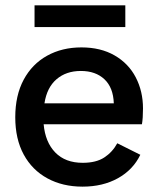

<svg xmlns="http://www.w3.org/2000/svg" viewBox="-20 -687 589 717"><path d="M288 10Q214 10 157 -21Q100 -52 68.5 -110Q37 -168 37 -249Q37 -331 68.5 -389.5Q100 -448 156 -479Q212 -510 284 -510Q356 -510 408 -480Q460 -450 487 -398Q514 -346 514 -282Q514 -264 513 -249Q512 -234 510 -223H143Q149 -156 186.5 -117.5Q224 -79 289 -79Q339 -79 369.5 -99Q400 -119 418 -152L504 -109Q477 -53 420.5 -21.5Q364 10 288 10ZM146 -301H405Q403 -360 370 -391Q337 -422 282 -422Q227 -422 191 -391Q155 -360 146 -301ZM448 -667V-586H109V-667Z"/></svg>

Font: Prodigy Sans Medium
Style: Regular
Weight: 500
Designer: Wei Huang
Foundry: Wei Huang
Version: Version 1.003; ttfautohint (v1.8.3)